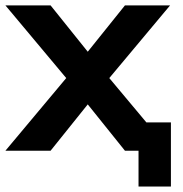

<svg xmlns="http://www.w3.org/2000/svg" viewBox="-20 -559 679 712"><path d="M443.4 0 305.4 -171.9 167.5 0H0L225.6 -269.5L0 -539.1H167.5L305.4 -367.2L443.4 -539.1H610.8L385.3 -269.5L610.8 0ZM493.7 0H455.8V-105H613.8V132.8H493.7Z"/></svg>

Font: Min Sans VF VF
Style: Regular
Weight: 400
Designer: Jinseong-Kim, NotoSansCJK, Nunito
Foundry: Jinseong-Kim
Version: Version 1.420;Glyphs 3.1.2 (3151)